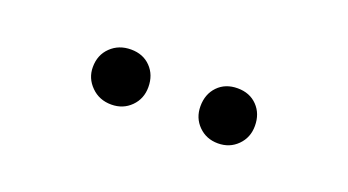

<svg xmlns="http://www.w3.org/2000/svg" viewBox="-26 -893 657 362"><g transform="rotate(20 302.5 -712.0)"><path d="M196.3 -656.2Q171.9 -656.2 155.8 -672.4Q139.6 -688.5 139.6 -710.9Q139.6 -735.4 155.8 -751Q171.9 -766.6 196.3 -766.6Q220.7 -766.6 235.8 -751Q251 -735.4 251 -710.9Q251 -687.5 235.4 -671.9Q219.7 -656.2 196.3 -656.2ZM355.5 -710.9Q355.5 -735.4 370.6 -751Q385.7 -766.6 410.2 -766.6Q434.6 -766.6 449.7 -751Q464.8 -735.4 464.8 -710.9Q464.8 -687.5 449.2 -671.9Q433.6 -656.2 410.2 -656.2Q386.7 -656.2 371.1 -671.9Q355.5 -687.5 355.5 -710.9Z"/></g></svg>

Font: irohakakuC Regular
Style: Regular
Weight: 400
Designer: [Source Han Sans]
Ryoko NISHIZUKA Ë•øÂ°öÊ∂ºÂ≠ê (kana & ideographs); Paul D. Hunt (Latin, Greek & Cyrillic); Wenlong ZHAN
Version: Version 1.001.20160904